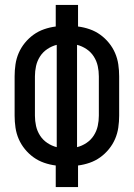

<svg xmlns="http://www.w3.org/2000/svg" viewBox="-20 -755 540 775"><path d="M205 0V-87Q181 -90 158 -98Q135 -106 115.5 -120Q96 -134 80.5 -153Q65 -172 55.5 -194Q46 -216 42.5 -240Q39 -264 39 -288V-447Q39 -471 42.5 -495Q46 -519 55.5 -541Q65 -563 80.5 -582Q96 -601 115.5 -615Q135 -629 158 -637Q181 -645 205 -648V-735H295V-648Q319 -645 342 -637Q365 -629 384.5 -615Q404 -601 419.5 -582Q435 -563 444.5 -541Q454 -519 457.5 -495Q461 -471 461 -447V-288Q461 -264 457.5 -240Q454 -216 444.5 -194Q435 -172 419.5 -153Q404 -134 384.5 -120Q365 -106 342 -98Q319 -90 295 -87V0ZM209 -161V-574Q189 -569 171 -557Q153 -545 141.5 -527Q130 -509 125.5 -488.5Q121 -468 121 -447V-288Q121 -267 125.5 -246.5Q130 -226 141.5 -208Q153 -190 171 -178Q189 -166 209 -161ZM291 -161Q311 -166 329 -178Q347 -190 358.5 -208Q370 -226 374.5 -246.5Q379 -267 379 -288V-447Q379 -468 374.5 -488.5Q370 -509 358.5 -527Q347 -545 329 -557Q311 -569 291 -574Z"/></svg>

Font: Iosevka Medium
Style: Regular
Weight: 500
Monospace: yes
Designer: Belleve Invis
Foundry: Belleve Invis
Version: Version 32.5.0; ttfautohint (v1.8.4)